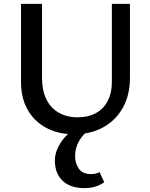

<svg xmlns="http://www.w3.org/2000/svg" viewBox="-20 -678 772 987"><path d="M360 12Q279 12 217.5 -21Q156 -54 122 -114Q88 -174 88 -256V-658H196V-278Q196 -214 218 -168.5Q240 -123 281.5 -99Q323 -75 379 -75Q435 -75 474.5 -97.5Q514 -120 534.5 -160.5Q555 -201 555 -254V-658H648V-278Q648 -190 612 -125Q576 -60 511.5 -24Q447 12 360 12ZM414 289Q341 289 301.5 251Q262 213 262 147Q262 99 297 48Q332 -3 411 -44L447 -17Q405 12 385.5 48.5Q366 85 366 124Q366 162 385.5 189.5Q405 217 449 217Q460 217 471 214.5Q482 212 492 207L516 259Q494 274 469.5 281.5Q445 289 414 289Z"/></svg>

Font: Ysabeau Office SemiBold
Style: Regular
Weight: 600
Designer: Christian Thalmann (Catharsis Fonts)
Version: Version 2.001;gftools[0.9.30]; featfreeze: tnum,lnum,ss02